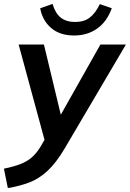

<svg xmlns="http://www.w3.org/2000/svg" viewBox="-50 -732 662 979"><path d="M-10 227 -30 128Q19 118 53 105Q87 92 111.5 71Q136 50 156 17L177 -19L45 -505H174L260 -147L462 -505H592L278 28Q235 100 191.5 140Q148 180 99 198.5Q50 217 -10 227ZM328 -551Q255 -551 210.5 -589.5Q166 -628 155 -690L218 -712Q232 -664 260 -642Q288 -620 333 -620Q379 -620 408 -642.5Q437 -665 459 -711L520 -690Q495 -621 445 -586Q395 -551 328 -551Z"/></svg>

Font: Mulish
Style: Bold Italic
Weight: 700
Italic angle: -9°
Designer: Vernon Adams
Foundry: Vernon Adams
Version: Version 3.603; ttfautohint (v1.8.3)